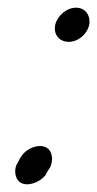

<svg xmlns="http://www.w3.org/2000/svg" viewBox="-20 -492 253 500"><path d="M24 -65C20 -57 18 -47 21 -35C30 3 82 -12 100 -38V-39C103 -45 107 -51 111 -57C114 -64 117 -76 115 -85C109 -127 53 -114 35 -84L34 -83L25 -66ZM159 -383C183 -383 206 -402 212 -426C217 -448 205 -472 178 -472C154 -472 130 -452 124 -428C118 -402 135 -383 159 -383Z"/></svg>

Font: Stray Cat
Style: BlkObl
Weight: 900
Version: Version 1.0